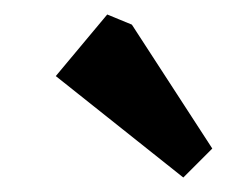

<svg xmlns="http://www.w3.org/2000/svg" viewBox="-20 -709 313 265"><path d="M233 -464 57 -604 128 -689 162 -675 273 -504Z"/></svg>

Font: Kreon SemiBold
Style: Regular
Weight: 600
Designer: Julia Petretta
Foundry: Julia Petretta and Eli Heuer
Version: Version 2.002